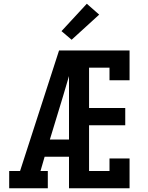

<svg xmlns="http://www.w3.org/2000/svg" viewBox="-20 -1004 790 1024"><path d="M29 0V-92H87L295 -735H387Q370 -673 352 -612Q334 -551 316 -490L246 -260H348V-168H218L196 -92H235V0ZM348 0V-735H671V-576H564V-643H455V-428H648V-336H455V-92H564V-159H671V0ZM362 -792 308 -838 443 -984 509 -926Z"/></svg>

Font: Iosevka Etoile Semibold
Style: Regular
Weight: 600
Designer: Belleve Invis
Foundry: Belleve Invis
Version: Version 22.1.2; ttfautohint (v1.8.4)